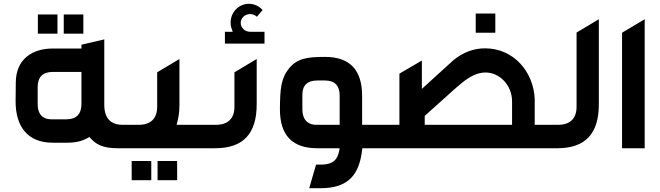

<svg xmlns="http://www.w3.org/2000/svg" viewBox="-20 -779 3468 1009"><path d="M597 0H666V-123H623C580 -123 528 -141 528 -228V-572L408 -544V-524H257C153 -524 64 -471 63 -346L62 -249C61 -118 122 -29 257 -29H331C385 -29 415 -39 450 -59C482 -20 521 0 597 0ZM178 -233V-322C178 -374 205 -401 257 -401H408V-232C408 -180 381 -152 331 -152H250C217 -152 178 -166 178 -233ZM179 -602H282V-703H179ZM315 -602H418V-703H315Z M708 -123H636V0H1057V-123H908C918 -160 923 -183 923 -231V-469L806 -399V-218C806 -156 772 -123 708 -123ZM672 168H775V67H672ZM808 168H911V67H808Z M1114 -123H1027V0H1111C1258 0 1329 -76 1329 -231V-469L1212 -399V-218C1212 -156 1178 -123 1114 -123ZM1162 -550H1370V-612H1294C1267 -612 1245 -633 1245 -659C1245 -684 1267 -705 1294 -705C1308 -705 1321 -700 1330 -691L1360 -726C1342 -747 1316 -759 1288 -759C1235 -759 1192 -715 1192 -661C1192 -639 1196 -632 1203 -612H1162Z M1605 210H1664C1812 210 1870 139 1884 0H1975V-123H1883V-275C1883 -412 1818 -480 1688 -480C1594 -480 1543 -472 1500 -421C1456 -367 1452 -312 1451 -205C1451 -68 1516 0 1647 0H1765C1758 42 1747 86 1667 86H1641ZM1569 -206V-281C1569 -331 1596 -356 1647 -356H1688C1739 -356 1765 -329 1765 -277V-123H1642C1610 -123 1569 -138 1569 -206Z M1945 -123V0H2915V-123H2790V-259C2784 -401 2680 -525 2529 -525C2469 -525 2413 -504 2362 -462L2197 -312V-461L2079 -392V-123ZM2212 -123V-170L2367 -309C2417 -353 2468 -398 2532 -398C2605 -398 2671 -332 2671 -246V-123ZM2480 -607H2583V-708H2480Z M2912 -123H2885V0H2909C3056 0 3127 -76 3127 -231V-678L3010 -608V-218C3010 -156 2976 -123 2912 -123Z M3249 -607V0H3368V-678Z"/></svg>

Font: All Genders v4
Style: Regular
Weight: 400
Designer: Rassam Alawdi
Foundry: Rassam Art
Version: Version 3.100;FEAKit 1.0